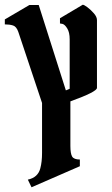

<svg xmlns="http://www.w3.org/2000/svg" viewBox="-58 -791 474 811"><path d="M-37.6 -688V-709L66.4 -770H105.5L220.2 -409.2L236.3 -416V-625Q236.3 -653.8 226.3 -670.4Q216.3 -687 206.5 -689.9L195.3 -691.9V-713.9L291.5 -771Q296.9 -771 311.3 -760.3Q325.7 -749.5 338.6 -734.6Q351.6 -719.7 351.6 -706.1V-419.9Q351.6 -403.3 239.3 -362.8V-174.8Q239.3 -142.1 246.8 -129.6Q254.4 -117.2 279.3 -117.2V-88.9L75.2 0L59.6 -32.2Q102.5 -41.5 112.3 -80.1Q119.6 -107.4 119.6 -145V-356L19.5 -655.8Q11.7 -678.7 -2.7 -683.3Q-17.1 -688 -37.6 -688Z"/></svg>

Font: Bokor
Style: Regular
Weight: 400
Designer: Danh Hong
Foundry: Danh Hong
Version: Version 8.002; ttfautohint (v1.8.3)